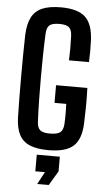

<svg xmlns="http://www.w3.org/2000/svg" viewBox="-65 -848 599 1094"><g transform="rotate(5 234.5 -301.0)"><path d="M238 8.5Q172 8.5 131 -8.8Q90 -26 70.5 -63.2Q51 -100.5 49 -161Q47.5 -216 47 -276.2Q46.5 -336.5 46.5 -398.5Q46.5 -460.5 47 -520.2Q47.5 -580 49 -633.5Q51.5 -696 71 -734.5Q90.5 -773 131.2 -790.8Q172 -808.5 238 -808.5Q334 -808.5 377 -769.5Q420 -730.5 424.5 -639.5Q426 -609 426 -575.8Q426 -542.5 424.5 -511.5H310Q311.5 -549 311.5 -581.8Q311.5 -614.5 310 -652Q308.5 -686.5 292.8 -700Q277 -713.5 238 -713.5Q197.5 -713.5 181.5 -700Q165.5 -686.5 164 -652Q161 -588 160 -525.2Q159 -462.5 159 -400.2Q159 -338 160 -275.5Q161 -213 164 -149Q165.5 -114 181.5 -100.2Q197.5 -86.5 238 -86.5Q280.5 -86.5 297.2 -100.2Q314 -114 316 -149Q317 -167 317.2 -186.5Q317.5 -206 317.2 -225.5Q317 -245 316 -263H249V-364H428Q430 -310 429.5 -258.5Q429 -207 427 -161Q423.5 -70 380 -30.8Q336.5 8.5 238 8.5ZM191 206 229 135H174V40H306V124L257 206Z"/></g></svg>

Font: Big Shoulders Text Thin
Style: Bold
Weight: 700
Version: Version 2.002